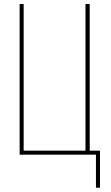

<svg xmlns="http://www.w3.org/2000/svg" viewBox="-20 -750 540 931"><path d="M464.8 -19.5V160.2H445.3V0H75.2V-730.5H94.7V-19.5H394.5V-730.5H415V-19.5Z"/></svg>

Font: Mgen+ 1mn thin
Style: Regular
Weight: 100
Designer: [Source Han Sans]
Ryoko NISHIZUKA  (kana & ideographs); Paul D. Hunt (Latin, Greek & Cyrillic); Wenlong ZHANG  (bopomofo
Version: Version 1.059.20150602